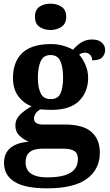

<svg xmlns="http://www.w3.org/2000/svg" viewBox="-20 -790 600 1050"><path d="M236 240Q118 240 60 204.5Q2 169 2 101Q2 48 37 19Q72 -10 137 -15Q110 -26 87 -47.5Q64 -69 64 -104Q64 -137 89 -162Q114 -187 153 -209Q109 -225 80 -264Q51 -303 51 -364Q51 -452 102 -500.5Q153 -549 260 -549Q295 -549 326 -540Q357 -531 379 -518Q405 -547 429 -560.5Q453 -574 483 -574Q519 -574 537 -557Q555 -540 555 -517Q555 -495 540 -477.5Q525 -460 484 -460Q484 -480 472 -491Q460 -502 446 -502Q426 -502 413 -491Q433 -469 447.5 -435Q462 -401 462 -364Q462 -288 413 -238.5Q364 -189 260 -189Q249 -189 230 -190Q211 -191 202 -192Q188 -186 177 -172.5Q166 -159 166 -141Q166 -125 179 -117Q192 -109 213 -109H334Q434 -109 480 -68.5Q526 -28 526 44Q526 136 455 188Q384 240 236 240ZM238 180Q297 180 334 168.5Q371 157 388.5 135Q406 113 406 80Q406 48 386 35.5Q366 23 325 23H209Q189 23 168.5 28.5Q148 34 134 50Q120 66 120 99Q120 126 133.5 144Q147 162 173.5 171Q200 180 238 180ZM257 -248Q297 -248 311 -279.5Q325 -311 325 -365Q325 -421 310.5 -455Q296 -489 256 -489Q217 -489 202 -454Q187 -419 187 -364Q187 -312 202.5 -280Q218 -248 257 -248ZM256.1 -626Q220 -626 195.5 -643.5Q171 -661 171 -698Q171 -736 195.8 -753Q220.5 -770 256.5 -770Q291 -770 316.5 -753Q342 -736 342 -698Q342 -661 316.4 -643.5Q290.8 -626 256.1 -626Z"/></svg>

Font: Noto Serif Khojki
Style: Regular
Weight: 400
Designer: Juan Bruce
Version: Version 2.002